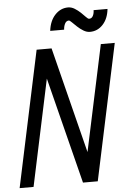

<svg xmlns="http://www.w3.org/2000/svg" viewBox="-65 -1078 765 1126"><g transform="rotate(-5 317.0 -515.5)"><path d="M4 0 174 -800H262L419 -176L552 -800H634L464 0H377L219 -626L86 0ZM495 -877Q476 -877 457 -888.5Q438 -900 421.5 -915.5Q405 -931 393.5 -942.5Q382 -954 377 -954Q362 -954 354 -938.5Q346 -923 345 -903H263Q270 -962 302.5 -996.5Q335 -1031 379 -1031Q399 -1031 417.5 -1019.5Q436 -1008 452 -993L479 -966Q490 -954 497 -954Q512 -954 519.5 -968.5Q527 -983 527 -1002H609Q603 -945 571.5 -911Q540 -877 495 -877Z"/></g></svg>

Font: Victor Mono Thin Medium
Style: Italic
Weight: 500
Italic angle: -12°
Monospace: yes
Version: Version 1.561;gftools[0.9.30]